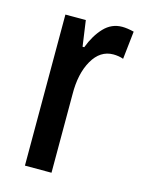

<svg xmlns="http://www.w3.org/2000/svg" viewBox="-90 -606 499 663"><g transform="rotate(15 159.5 -275.0)"><path d="M265 -550Q274 -550 284.5 -548.5Q295 -547 307 -544L296 -444Q288 -447 278.5 -448.5Q269 -450 260 -450Q213 -450 185.5 -402Q158 -354 159 -280V0H64V-540H137L150 -448H156Q173 -493 200 -521.5Q227 -550 265 -550Z"/></g></svg>

Font: Noto Sans Gurmukhi ExtraCondensed Medium
Style: Regular
Weight: 500
Width: 2
Designer: Jelle Bosma - Monotype Design Team
Foundry: Monotype Imaging Inc.
Version: Version 2.004; ttfautohint (v1.8.4.7-5d5b)